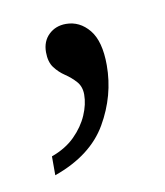

<svg xmlns="http://www.w3.org/2000/svg" viewBox="-44 -137 283 330"><g transform="rotate(-10 98.0 27.5)"><path d="M28 121Q53 112 69 96Q85 80 93 61.5Q101 43 101 26Q101 12 93 3Q85 -6 74.5 -13Q64 -20 56.5 -30Q49 -40 49 -57Q49 -76 61 -87.5Q73 -99 91 -99Q115 -99 131.5 -79Q148 -59 148 -17Q148 36 120.5 83.5Q93 131 28 154Z"/></g></svg>

Font: Noto Serif Ethiopic Condensed Light
Style: Regular
Weight: 300
Width: 3
Designer: Monotype Design Team
Foundry: Monotype Imaging Inc.
Version: Version 2.102